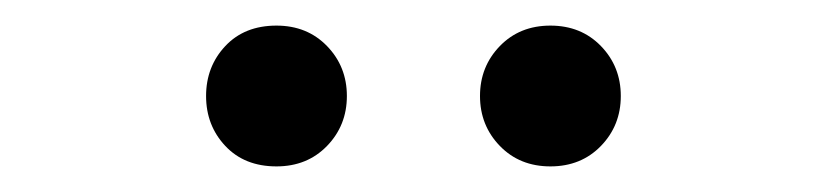

<svg xmlns="http://www.w3.org/2000/svg" viewBox="-20 -787 646 150"><path d="M196 -657Q171 -657 156 -673Q141 -689 141 -712Q141 -735 156 -751Q171 -767 196 -767Q220 -767 235.5 -751Q251 -735 251 -712Q251 -689 235.5 -673Q220 -657 196 -657ZM410 -657Q386 -657 370.5 -673Q355 -689 355 -712Q355 -735 370.5 -751Q386 -767 410 -767Q434 -767 449.5 -751Q465 -735 465 -712Q465 -689 449.5 -673Q434 -657 410 -657Z"/></svg>

Font: Noto Sans KR
Style: Regular
Weight: 400
Designer: Ryoko NISHIZUKA  (kana, bopomofo & ideographs); Paul D. Hunt (Latin, Greek & Cyrillic); Sandoll Communications , Soo-you
Foundry: Adobe
Version: Version 2.004-H2;hotconv 1.0.118;makeotfexe 2.5.65603